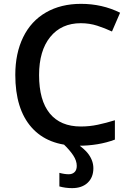

<svg xmlns="http://www.w3.org/2000/svg" viewBox="-20 -744 674 993"><path d="M59.1 0ZM397.9 -624Q297.4 -624 239.7 -552.7Q182.1 -481.4 182.1 -356Q182.1 -224.6 237.5 -157.2Q293 -89.8 397.9 -89.8Q443.4 -89.8 485.8 -98.9Q528.3 -107.9 574.2 -122.1V-22Q490.2 9.8 383.8 9.8Q227.1 9.8 143.1 -85.2Q59.1 -180.2 59.1 -356.9Q59.1 -468.3 99.9 -551.8Q140.6 -635.3 217.8 -679.7Q294.9 -724.1 398.9 -724.1Q508.3 -724.1 601.1 -678.2L559.1 -581.1Q522.9 -598.1 482.7 -611.1Q442.4 -624 397.9 -624ZM377 113.8Q377 87.4 358.9 59.8Q340.8 32.2 307.1 0H380.9Q416 27.3 431.2 45.2Q446.3 63 454.6 83.5Q462.9 104 462.9 126Q462.9 173.3 433.3 201.2Q403.8 229 353 229Q318.8 229 287.1 220.2V149.9Q313.5 157.2 335.9 157.2Q354 157.2 365.5 146.2Q377 135.3 377 113.8Z"/></svg>

Font: Open Sans Semibold
Style: Regular
Weight: 600
Foundry: Ascender Corporation
Version: Version 1.10; ttfautohint (v1.5.65-e2d9)